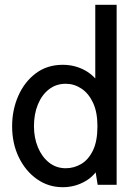

<svg xmlns="http://www.w3.org/2000/svg" viewBox="-20 -770 564 800"><path d="M241.5 10Q181.5 10 133.8 -23.8Q86 -57.5 58.2 -115Q30.5 -172.5 30.5 -244Q30.5 -312 56.2 -370.5Q82 -429 129.2 -464.5Q176.5 -500 241.5 -500Q291.5 -500 333.8 -477Q376 -454 403 -407.5L377 -395V-750H466V0H387L370 -104L400.5 -89Q380 -41 336.5 -15.5Q293 10 241.5 10ZM254 -69Q288.5 -69 318.8 -87Q349 -105 367.5 -143.5Q386 -182 386 -244Q386 -303 367.5 -342.2Q349 -381.5 318.8 -401.2Q288.5 -421 254 -421Q214 -421 184.2 -398Q154.5 -375 138 -335Q121.5 -295 121.5 -244Q121.5 -196 138 -156.2Q154.5 -116.5 184.2 -92.8Q214 -69 254 -69Z"/></svg>

Font: Cabin
Style: Regular
Weight: 400
Width: 4
Designer: Pablo Impallari
Foundry: Pablo Impallari. http://www.impallari.com Igino Marini. http://www.ikern.com
Version: Version 3.001